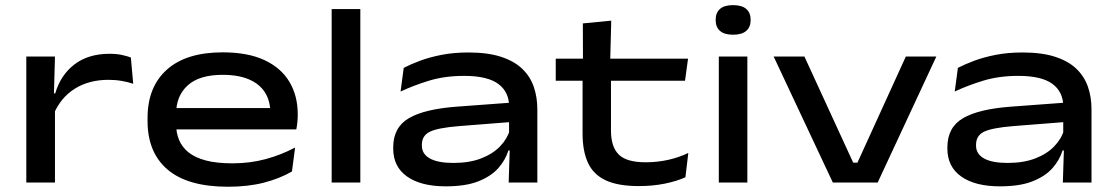

<svg xmlns="http://www.w3.org/2000/svg" viewBox="-20 -694 4240 730"><path d="M184.5 -261 165.5 -339H190Q210.5 -409 263.2 -449.2Q316 -489.5 396.5 -489.5Q423 -489.5 442.8 -485.2Q462.5 -481 477.5 -475.5L486.5 -375.5Q467.5 -382 443.5 -386.2Q419.5 -390.5 392.5 -390.5Q319 -390.5 265.2 -357.2Q211.5 -324 184.5 -261ZM80 0V-479H189L184.5 -315.5L189 -310.5V0Z M847 16Q694 16 617.5 -49Q541 -114 541 -234V-245.5Q541 -363.5 614.5 -429.2Q688 -495 826.5 -495Q921.5 -495 984.8 -465.8Q1048 -436.5 1080 -383.5Q1112 -330.5 1112 -259.5V-256.5Q1112 -242.5 1110.5 -228Q1109 -213.5 1106.5 -202H1004.5Q1006.5 -215.5 1007.2 -232Q1008 -248.5 1008 -263.5Q1008 -309.5 987.8 -342Q967.5 -374.5 927 -392Q886.5 -409.5 826.5 -409.5Q738 -409.5 693.8 -369.5Q649.5 -329.5 649.5 -260V-252V-240.5V-222Q649.5 -190 660.5 -162.8Q671.5 -135.5 696.2 -115.2Q721 -95 762.2 -84Q803.5 -73 864 -73Q930.5 -73 989.8 -89Q1049 -105 1102 -133L1090 -42Q1043.5 -15 983.2 0.5Q923 16 847 16ZM590.5 -202V-283H1086V-202Z M1241 0V-659.5H1350V0Z M1914 0 1918.5 -139 1915.5 -161V-270L1916 -286.5Q1916 -344.5 1874.5 -375Q1833 -405.5 1745 -405.5Q1670.5 -405.5 1610.5 -387Q1550.5 -368.5 1503 -346L1515 -436Q1541 -449.5 1577 -463Q1613 -476.5 1659 -485.5Q1705 -494.5 1761 -494.5Q1834.5 -494.5 1885 -478Q1935.5 -461.5 1965.8 -432.2Q1996 -403 2009.5 -363.8Q2023 -324.5 2023 -278.5V0ZM1675 14.5Q1580.5 14.5 1527.8 -22.8Q1475 -60 1475 -129V-133.5Q1475 -210 1534.8 -244.8Q1594.5 -279.5 1717 -288.5L1926.5 -304L1928.5 -230.5L1725 -214.5Q1645 -208 1614.5 -193.2Q1584 -178.5 1584 -143.5V-140Q1584 -108.5 1614.5 -91.5Q1645 -74.5 1704 -74.5Q1765 -74.5 1809.5 -91.8Q1854 -109 1881.5 -137.8Q1909 -166.5 1918.5 -200L1934 -122H1913Q1902 -86 1874.8 -55Q1847.5 -24 1799.2 -4.8Q1751 14.5 1675 14.5Z M2409 13.5Q2329.5 13.5 2282.8 -8.5Q2236 -30.5 2215.5 -75Q2195 -119.5 2195 -186V-419H2303V-197.5Q2303 -136 2332.5 -106.5Q2362 -77 2435 -77Q2479 -77 2520.5 -86.2Q2562 -95.5 2597 -112.5L2586 -20Q2551.5 -4.5 2506.2 4.5Q2461 13.5 2409 13.5ZM2093 -387V-471H2596L2584.5 -387ZM2196.5 -461 2196 -605 2304 -615.5 2300 -461Z M2713 0V-479H2821.5V0ZM2767 -562Q2733.5 -562 2717.2 -576.8Q2701 -591.5 2701 -617.5V-619.5Q2701 -645 2717.2 -659.8Q2733.5 -674.5 2767 -674.5Q2801 -674.5 2817.5 -659.8Q2834 -645 2834 -619.5V-617.5Q2834 -591.5 2817.5 -576.8Q2801 -562 2767 -562Z M3240 -75.5 3424 -479H3540L3317 0H3146.5L2921.5 -479H3038.5L3224 -75.5Z M4021 0 4025.5 -139 4022.5 -161V-270L4023 -286.5Q4023 -344.5 3981.5 -375Q3940 -405.5 3852 -405.5Q3777.5 -405.5 3717.5 -387Q3657.5 -368.5 3610 -346L3622 -436Q3648 -449.5 3684 -463Q3720 -476.5 3766 -485.5Q3812 -494.5 3868 -494.5Q3941.5 -494.5 3992 -478Q4042.5 -461.5 4072.8 -432.2Q4103 -403 4116.5 -363.8Q4130 -324.5 4130 -278.5V0ZM3782 14.5Q3687.5 14.5 3634.8 -22.8Q3582 -60 3582 -129V-133.5Q3582 -210 3641.8 -244.8Q3701.5 -279.5 3824 -288.5L4033.5 -304L4035.5 -230.5L3832 -214.5Q3752 -208 3721.5 -193.2Q3691 -178.5 3691 -143.5V-140Q3691 -108.5 3721.5 -91.5Q3752 -74.5 3811 -74.5Q3872 -74.5 3916.5 -91.8Q3961 -109 3988.5 -137.8Q4016 -166.5 4025.5 -200L4041 -122H4020Q4009 -86 3981.8 -55Q3954.5 -24 3906.2 -4.8Q3858 14.5 3782 14.5Z"/></svg>

Font: Anek Latin Expanded Medium
Style: Regular
Weight: 500
Width: 7
Designer: Yesha Goshar
Foundry: Ek Type
Version: Version 1.003